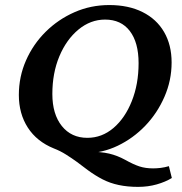

<svg xmlns="http://www.w3.org/2000/svg" viewBox="-20 -602 722 761"><path d="M527.3 138.7Q485.4 138.7 450.7 131.3Q416 124 386.7 108.9Q357.4 93.8 328.1 72.3Q306.6 55.7 285.2 40Q263.7 24.4 241.2 10.3Q218.8 -3.9 193.4 -13.7Q126 -41 90.3 -96.2Q54.7 -151.4 54.7 -225.6Q54.7 -297.9 83 -362.3Q111.3 -426.8 161.1 -476.1Q210.9 -525.4 275.4 -553.7Q339.8 -582 413.1 -582Q489.3 -582 544.9 -554.2Q600.6 -526.4 630.4 -475.1Q660.2 -423.8 660.2 -354.5Q660.2 -283.2 631.8 -218.3Q603.5 -153.3 555.7 -103.5Q507.8 -53.7 446.8 -24.4Q385.7 4.9 320.3 4.9L324.2 -1Q379.9 -1 412.6 6.8Q445.3 14.6 475.6 31.2Q508.8 49.8 532.7 57.6Q556.6 65.4 586.9 65.4Q600.6 65.4 616.7 63.5Q632.8 61.5 649.4 56.6L661.1 103.5Q635.7 119.1 601.1 128.9Q566.4 138.7 527.3 138.7ZM326.2 -55.7Q383.8 -55.7 429.7 -94.7Q475.6 -133.8 502.4 -201.2Q529.3 -268.6 529.3 -351.6Q529.3 -433.6 494.6 -479Q460 -524.4 396.5 -524.4Q338.9 -524.4 291 -484.9Q243.2 -445.3 215.3 -378.9Q187.5 -312.5 187.5 -229.5Q187.5 -149.4 225.1 -102.5Q262.7 -55.7 326.2 -55.7Z"/></svg>

Font: Crimson Pro SemiBold
Style: Italic
Weight: 600
Italic angle: -12°
Designer: Jacques Le Bailly
Foundry: Baron von Fonthausen
Version: Version 1.003